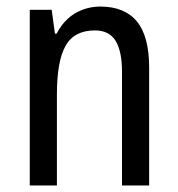

<svg xmlns="http://www.w3.org/2000/svg" viewBox="-20 -567 545 587"><path d="M286 -547Q361 -547 398.5 -501.5Q436 -456 436 -360V0H353V-347Q353 -410 333.5 -442Q314 -474 270 -474Q207 -474 180.5 -427Q154 -380 154 -279V0H71V-537H138L148 -464H153Q167 -491 187 -509.5Q207 -528 233 -537.5Q259 -547 286 -547Z"/></svg>

Font: Noto Sans Thai Condensed
Style: Regular
Weight: 400
Width: 3
Designer: Monotype Design Team
Foundry: Monotype Imaging Inc.
Version: Version 2.002